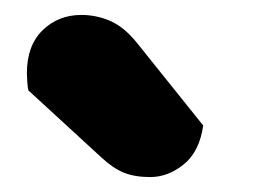

<svg xmlns="http://www.w3.org/2000/svg" viewBox="-20 -767 342 257"><path d="M18 -646Q17 -650 16.5 -657.5Q16 -665 16 -669Q16 -706 37 -726.5Q58 -747 89 -747Q109 -747 127.5 -739Q146 -731 163 -710L252 -599Q247 -564 226 -547Q205 -530 181 -530Q160 -530 145.5 -536Q131 -542 116 -556Z"/></svg>

Font: Baloo Bhaina 2 ExtraBold
Style: Regular
Weight: 800
Designer: Yesha Goshar, Manish Minz, Shuchita Grover and Ek Type
Foundry: Ek Type
Version: Version 1.640;hotconv 1.0.111;makeotfexe 2.5.65597; ttfautoh